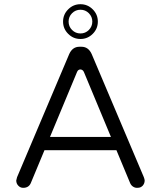

<svg xmlns="http://www.w3.org/2000/svg" viewBox="-20 -901 769 917"><path d="M305.7 -739.3Q330.1 -714.8 364.3 -714.8Q398.4 -714.8 422.9 -739.3Q447.3 -763.7 447.3 -797.9Q447.3 -832 422.9 -856.4Q398.4 -880.9 364.3 -880.9Q330.1 -880.9 305.7 -856.4Q281.2 -832 281.2 -797.9Q281.2 -763.7 305.7 -739.3ZM404.3 -757.8Q387.7 -741.2 364.3 -741.2Q340.8 -741.2 324.2 -757.8Q307.6 -774.4 307.6 -797.9Q307.6 -821.3 324.2 -837.9Q340.8 -854.5 364.3 -854.5Q387.7 -854.5 404.3 -837.9Q420.9 -821.3 420.9 -797.9Q420.9 -774.4 404.3 -757.8ZM90.8 -3.9Q117.2 -3.9 127 -26.4L192.4 -183.6H536.1L601.6 -26.4Q606.4 -15.6 615.2 -9.8Q624 -3.9 633.8 -3.9Q643.6 -3.9 649.4 -5.9Q656.2 -8.8 661.1 -13.7Q670.9 -24.4 670.9 -39.1Q670.9 -43.9 667 -54.7L418 -642.6Q402.3 -677.7 369.1 -677.7H359.4Q326.2 -677.7 310.5 -642.6L61.5 -54.7Q57.6 -42 57.6 -39.1Q57.6 -24.4 67.4 -14.2Q77.1 -3.9 90.8 -3.9ZM218.8 -247.1 347.7 -556.6Q352.5 -569.3 364.3 -569.3Q376 -568.4 380.9 -556.6L509.8 -247.1Z"/></svg>

Font: FakePearl
Style: ExtraLight
Weight: 300
Version: Version 1.2